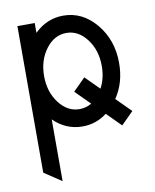

<svg xmlns="http://www.w3.org/2000/svg" viewBox="-78 -519 645 800"><g transform="rotate(-10 244.0 -119.5)"><path d="M122.1 219.7 48.8 170.9V-449.2H122.1V-407.7Q174.3 -459 244.1 -459Q325.2 -459 382.3 -390.4Q439.5 -321.8 439.5 -224.6Q439.5 -141.1 397.5 -79.1L459 -17.6L407.2 34.2L347.7 -25.4Q302.2 9.8 244.1 9.8Q174.3 9.8 122.1 -41.5ZM244.1 -63.5Q272 -63.5 295.4 -77.6L234.4 -138.7L286.1 -190.4L344.2 -132.3Q366.2 -172.4 366.2 -224.6Q366.2 -291.5 330.6 -338.6Q294.9 -385.7 244.1 -385.7Q193.4 -385.7 157.7 -338.6Q122.1 -291.5 122.1 -224.6Q122.1 -157.7 157.7 -110.6Q193.4 -63.5 244.1 -63.5Z"/></g></svg>

Font: Catrinity
Style: Regular
Weight: 400
Designer: Alexander Lange
Foundry: High-Logic / Made with FontCreator
Version: Version 2.090;May 20, 2024;FontCreator 15.0.0.2974 64-bit